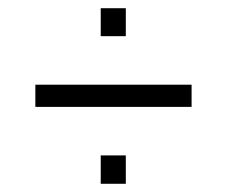

<svg xmlns="http://www.w3.org/2000/svg" viewBox="-20 -486 552 467"><path d="M225 -398V-466H286V-398ZM66 -226V-280H446V-226ZM225 -39V-108H286V-39Z"/></svg>

Font: Saira Semi Condensed Light
Style: Regular
Weight: 300
Width: 4
Designer: Hector Gatti with collaboration of the Omnibus-Type team
Foundry: Omnibus-Type
Version: Version 1.001; ttfautohint (v1.8)